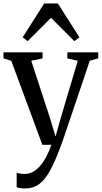

<svg xmlns="http://www.w3.org/2000/svg" viewBox="-23 -834 586 1106"><path d="M121 251.5Q105 251.5 92.2 249.5Q79.5 247.5 73 244V160.5Q79.5 164 92.8 166Q106 168 119.5 168Q143.5 168 165 156.8Q186.5 145.5 206 124Q225.5 102.5 242.2 71.2Q259 40 273 0H221L42 -483.5L-3 -498V-532.5H222V-497.5L157 -484L261.5 -164.5L297 -47.5L329.5 -163.5L425 -484L365 -497.5V-532.5H543V-498L494 -484Q468 -406 444.2 -335.8Q420.5 -265.5 400.2 -205.8Q380 -146 364.5 -100Q349 -54 338.5 -24.2Q328 5.5 324 16Q294.5 94.5 266.2 147Q238 199.5 203.8 225.5Q169.5 251.5 121 251.5ZM136.5 -597 107.5 -619 231.5 -814H310.5L434.5 -619L405.5 -597L271 -731.5Z"/></svg>

Font: Merriweather 72pt
Style: Regular
Weight: 400
Version: Version 2.100